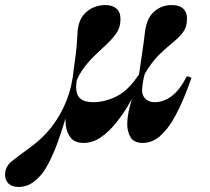

<svg xmlns="http://www.w3.org/2000/svg" viewBox="-104 -551 830 759"><path d="M313 -531Q340 -531 357 -516.5Q374 -502 372 -468Q371 -441 355.5 -419Q340 -397 317 -375.5Q294 -354 268.5 -329.5Q243 -305 221 -273.5Q199 -242 188 -199Q164 -111 144.5 -49Q125 13 107 54.5Q89 96 70 125Q53 150 27.5 169Q2 188 -31 188Q-57 188 -70.5 174.5Q-84 161 -84 140Q-84 108 -57.5 86.5Q-31 65 11 35Q62 -1 99 -48Q136 -95 159 -153.5Q182 -212 188 -282Q197 -340 199.5 -375Q202 -410 203 -430Q208 -480 239.5 -505.5Q271 -531 313 -531ZM205 -298H224Q220 -294 215.5 -289.5Q211 -285 208 -270Q196 -228 197 -203.5Q198 -179 208 -167Q218 -155 233 -151Q248 -147 263 -147Q311 -147 357.5 -170.5Q404 -194 443 -254L461 -250Q454 -233 439 -201.5Q424 -170 402 -133Q380 -96 352.5 -62.5Q325 -29 293.5 -7.5Q262 14 226 14Q193 14 176.5 -5.5Q160 -25 156.5 -53.5Q153 -82 156 -110Q159 -138 164 -155ZM445 -253Q452 -300 456.5 -331.5Q461 -363 464 -383.5Q467 -404 468 -416Q474 -477 504 -504Q534 -531 574 -531Q607 -531 622 -515Q637 -499 635 -471Q634 -443 619 -423Q604 -403 580.5 -384Q557 -365 531 -340.5Q505 -316 481 -280Q457 -244 441 -189ZM492 -326Q481 -302 471.5 -270.5Q462 -239 459 -211Q454 -179 468.5 -163Q483 -147 507 -147Q542 -147 574 -170.5Q606 -194 635 -250L653 -244Q642 -211 624 -167Q606 -123 582.5 -81.5Q559 -40 528.5 -13Q498 14 460 14Q426 14 412.5 -8Q399 -30 399 -60Q399 -89 408.5 -128Q418 -167 435 -216.5Q452 -266 472 -326Z"/></svg>

Font: Playfair Display
Style: Bold Italic
Weight: 700
Italic angle: -14°
Designer: Claus Eggers Sørensen
Foundry: Claus Eggers Sørensen
Version: Version 1.203